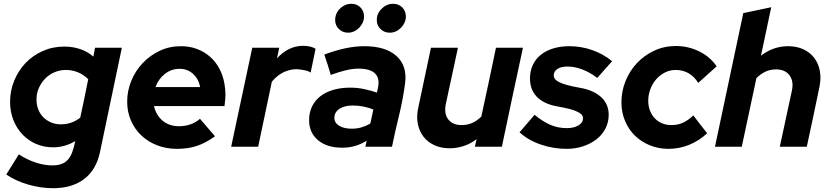

<svg xmlns="http://www.w3.org/2000/svg" viewBox="-20 -772 4370 1010"><path d="M260 3Q211 3 169.5 -15Q128 -33 97.5 -65.5Q67 -98 50 -141.5Q33 -185 33 -236Q33 -294 54.5 -347Q76 -400 114 -440Q152 -480 204.5 -503.5Q257 -527 319 -527Q363 -527 402.5 -513.5Q442 -500 471 -474Q473 -485 475.5 -497.5Q478 -510 480 -521H621Q592 -383 563.5 -246.5Q535 -110 506 28Q486 122 422.5 170Q359 218 259 218Q194 218 128.5 199Q63 180 13 146Q30 120 46 93Q62 66 79 40Q120 67 166 82.5Q212 98 255 98Q284 98 304 90.5Q324 83 338 67Q352 51 360.5 27Q369 3 376 -30Q350 -14 320 -5.5Q290 3 260 3ZM172 -249Q172 -220 181.5 -196Q191 -172 208 -155Q225 -138 248.5 -128Q272 -118 300 -118Q358 -118 402 -153Q413 -204 423.5 -254Q434 -304 444 -355Q422 -378 391.5 -391Q361 -404 326 -404Q296 -404 268 -392.5Q240 -381 219 -360Q198 -339 185 -310.5Q172 -282 172 -249Z M1111 -55Q1062 -20 1016 -4.5Q970 11 911 11Q855 11 807 -7.5Q759 -26 724 -59Q689 -92 669 -137.5Q649 -183 649 -237Q649 -294 670.5 -346.5Q692 -399 730 -439.5Q768 -480 819.5 -504.5Q871 -529 932 -529Q977 -529 1016 -514.5Q1055 -500 1085 -473.5Q1115 -447 1134.5 -410Q1154 -373 1161 -329Q1166 -301 1166 -275Q1166 -264 1165 -252Q1164 -240 1161 -214H790Q801 -166 835.5 -137Q870 -108 922 -108Q953 -108 981 -117.5Q1009 -127 1032 -147Q1052 -124 1071.5 -101Q1091 -78 1111 -55ZM925 -410Q881 -410 847 -383Q813 -356 798 -314H1033Q1025 -356 996 -383Q967 -410 925 -410Z M1196 0Q1224 -131 1251.5 -260.5Q1279 -390 1307 -521H1449Q1446 -507 1443 -493Q1440 -479 1437 -465Q1466 -497 1500.5 -514Q1535 -531 1575 -531Q1595 -531 1613 -526.5Q1631 -522 1640 -515Q1633 -483 1627 -452.5Q1621 -422 1614 -390Q1604 -398 1582 -402.5Q1560 -407 1541 -408Q1534 -408 1528 -407.5Q1522 -407 1516 -406Q1453 -395 1410 -342L1338 0Z M1606 0ZM1781 5Q1700 5 1653 -34.5Q1606 -74 1606 -140Q1606 -180 1621.5 -212Q1637 -244 1665.5 -266Q1694 -288 1734 -299.5Q1774 -311 1823 -311Q1859 -311 1895 -303.5Q1931 -296 1963 -285Q1965 -291 1965.5 -297Q1966 -303 1968 -309Q1979 -360 1953 -385.5Q1927 -411 1865 -411Q1837 -411 1802 -403Q1767 -395 1720 -378Q1712 -405 1703.5 -432Q1695 -459 1686 -485Q1742 -506 1794.5 -517.5Q1847 -529 1897 -529Q2008 -529 2065.5 -477.5Q2123 -426 2111 -334Q2100 -250 2079.5 -166.5Q2059 -83 2042 0H1902Q1904 -8 1905.5 -16Q1907 -24 1909 -32Q1851 5 1781 5ZM1739 -152Q1739 -126 1764 -110.5Q1789 -95 1831 -95Q1858 -95 1881.5 -102Q1905 -109 1928 -122L1944 -196Q1920 -206 1892 -211.5Q1864 -217 1836 -217Q1792 -217 1765.5 -199.5Q1739 -182 1739 -152ZM1811 -600Q1783 -600 1763 -619Q1743 -638 1743 -667Q1743 -696 1761 -719L1768 -726Q1794 -752 1829 -752Q1857 -752 1876 -733Q1895 -714 1895 -685Q1895 -668 1888 -653Q1881 -638 1869.5 -626Q1858 -614 1842.5 -607Q1827 -600 1811 -600ZM2030 -600Q2002 -600 1982 -619Q1962 -638 1962 -667Q1962 -697 1981 -719L1988 -726Q2013 -752 2048 -752Q2077 -752 2096 -733Q2115 -714 2115 -685Q2115 -668 2108 -653Q2101 -638 2089.5 -626Q2078 -614 2062.5 -607Q2047 -600 2030 -600Z M2389 -521Q2373 -446 2357 -372.5Q2341 -299 2325 -224Q2315 -174 2338 -144Q2361 -114 2409 -114Q2467 -114 2512 -159Q2532 -250 2551 -340Q2570 -430 2589 -521H2731Q2703 -390 2675 -260.5Q2647 -131 2620 0H2478Q2480 -10 2482.5 -20Q2485 -30 2487 -40Q2456 -16 2419.5 -4Q2383 8 2346 8Q2300 8 2264.5 -8.5Q2229 -25 2207 -54Q2185 -83 2177.5 -122.5Q2170 -162 2181 -209L2247 -521Z M2713 -76Q2733 -99 2752.5 -122Q2772 -145 2792 -168Q2836 -132 2875.5 -115Q2915 -98 2962 -98Q2999 -98 3023 -112.5Q3047 -127 3047 -150Q3047 -164 3034 -174Q3021 -184 3000 -191.5Q2979 -199 2952 -204.5Q2925 -210 2898 -215Q2835 -229 2801.5 -265.5Q2768 -302 2768 -359Q2768 -398 2782.5 -429.5Q2797 -461 2824 -483Q2851 -505 2889.5 -517Q2928 -529 2975 -529Q3037 -529 3095.5 -508.5Q3154 -488 3200 -450Q3180 -428 3161 -406.5Q3142 -385 3122 -362Q3084 -391 3043.5 -406.5Q3003 -422 2965 -422Q2932 -422 2912.5 -409.5Q2893 -397 2893 -375Q2893 -360 2906.5 -349.5Q2920 -339 2941.5 -331.5Q2963 -324 2990.5 -318Q3018 -312 3047 -307Q3112 -292 3147 -256.5Q3182 -221 3182 -168Q3182 -129 3165 -96Q3148 -63 3118 -39.5Q3088 -16 3047.5 -2.5Q3007 11 2961 11Q2891 11 2825 -11.5Q2759 -34 2713 -76Z M3512 -114Q3546 -114 3573 -126.5Q3600 -139 3627 -165Q3645 -141 3663.5 -117.5Q3682 -94 3700 -71Q3657 -31 3605 -10Q3553 11 3496 11Q3445 11 3400 -7Q3355 -25 3321.5 -57Q3288 -89 3268.5 -134.5Q3249 -180 3249 -234Q3249 -292 3270.5 -345.5Q3292 -399 3330.5 -440Q3369 -481 3421.5 -505.5Q3474 -530 3536 -530Q3600 -530 3657.5 -502Q3715 -474 3750 -423Q3726 -401 3701.5 -379.5Q3677 -358 3653 -336Q3610 -404 3534 -404Q3504 -404 3477.5 -390.5Q3451 -377 3431.5 -354.5Q3412 -332 3401 -302.5Q3390 -273 3390 -242Q3390 -214 3399 -190.5Q3408 -167 3424 -150Q3440 -133 3462.5 -123.5Q3485 -114 3512 -114Z M3741 0Q3779 -177 3815.5 -351.5Q3852 -526 3890 -703Q3927 -711 3963.5 -718.5Q4000 -726 4037 -734L3983 -479Q4048 -529 4125 -529Q4171 -529 4206.5 -512.5Q4242 -496 4264 -466.5Q4286 -437 4293 -397.5Q4300 -358 4290 -312Q4274 -234 4257.5 -156Q4241 -78 4224 0H4082Q4098 -75 4114 -148.5Q4130 -222 4146 -297Q4156 -345 4133 -376Q4110 -407 4062 -407Q4031 -407 4005.5 -394.5Q3980 -382 3959 -361Q3939 -270 3920.5 -180.5Q3902 -91 3882 0Z"/></svg>

Font: Rosa Sans
Style: Bold Italic
Weight: 700
Italic angle: -12°
Designer: Pentagram / MCKL
Foundry: Pentagram / MCKL
Version: Version 1.005;September 16, 2019;FontCreator 11.5.0.2425 64-